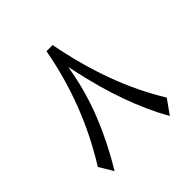

<svg xmlns="http://www.w3.org/2000/svg" viewBox="-169 -776 926 926"><g transform="rotate(-45 293.5 -313.0)"><path d="M529.8 -65.9C431.2 -225.6 361.3 -415 319.8 -634.3H277.8C240.2 -428.7 167 -238.8 58.1 -64.5L101.1 7.3C200.2 -158.2 262.2 -311.5 291.5 -470.2L298.3 -506.3L306.2 -470.2C346.2 -282.2 403.3 -123.5 477.1 6.8C477.5 6.8 477.5 6.8 477.5 7.3Z"/></g></svg>

Font: Sahel Light
Style: Regular
Weight: 300
Foundry: Saber Rastikerdar (saber.rastikerdar@gmail.com)
Version: Version 3.4.0